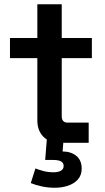

<svg xmlns="http://www.w3.org/2000/svg" viewBox="-20 -673 497 905"><path d="M261 0Q213 0 184.5 -28.5Q156 -57 156 -106V-399H27V-494H156V-653H271V-494H413V-399H271V-125Q271 -95 299 -95H398V0ZM238 212Q206 212 176.5 205.5Q147 199 125 190L147 121Q165 128 186 133.5Q207 139 233 139Q253 139 266.5 132Q280 125 280 109Q280 95 268 88Q256 81 231 81H193L201 -20H280L275 41Q314 41 339.5 61.5Q365 82 365 122Q365 153 347 173Q329 193 300 202.5Q271 212 238 212Z"/></svg>

Font: Space Grotesk SemiBold
Style: Regular
Weight: 600
Designer: Florian Karsten
Foundry: Florian Karsten
Version: Version 2.000